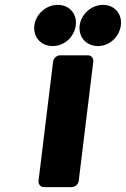

<svg xmlns="http://www.w3.org/2000/svg" viewBox="-20 -743 517 788"><path d="M138 0C137 11 145 25 160 25H275C286 25 301 15 303 0L363 -491C364 -502 356 -516 341 -516H226C215 -516 200 -506 198 -491ZM196 -554C245 -554 285 -592 291 -639C297 -686 265 -723 217 -723C169 -723 127 -685 121 -639C115 -592 147 -554 196 -554ZM382 -554C430 -554 470 -592 476 -639C482 -685 451 -723 403 -723C355 -723 313 -685 307 -639C301 -592 333 -554 382 -554Z"/></svg>

Font: Falling Sky
Style: BlkObl
Weight: 900
Designer: Paul D. Hunt
Foundry: Adobe Systems Incorporated
Version: Version 1.02